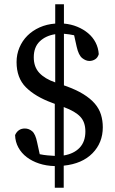

<svg xmlns="http://www.w3.org/2000/svg" viewBox="-20 -769 540 904"><path d="M139 -499Q139 -454 165 -426Q191 -398 240 -381V-608Q195 -601 167 -574Q139 -547 139 -499ZM382 -150Q382 -194 358 -219.5Q334 -245 280 -265V-37Q328 -45 355 -73.5Q382 -102 382 -150ZM238 115V13Q198 12 164.5 1Q131 -10 106 -29Q81 -48 66.5 -74.5Q52 -101 51 -133Q65 -164 97 -164Q116 -164 131.5 -151Q147 -138 155 -98L167 -43Q186 -39 203.5 -37.5Q221 -36 238 -35V-280L225 -285Q146 -314 102 -358Q58 -402 58 -477Q58 -513 71.5 -545Q85 -577 109 -601Q133 -625 166.5 -640Q200 -655 240 -658V-749H281V-658Q315 -655 344 -643Q373 -631 395 -612.5Q417 -594 430 -569Q443 -544 445 -514Q440 -497 427.5 -489.5Q415 -482 401 -482Q384 -482 367 -495.5Q350 -509 341 -549L329 -603Q306 -608 281 -610V-367L287 -365Q338 -347 372 -326Q406 -305 426.5 -281Q447 -257 455.5 -229Q464 -201 464 -170Q464 -97 415.5 -47.5Q367 2 280 11V115Z"/></svg>

Font: Source Serif Pro
Style: Regular
Weight: 400
Designer: Frank Grießhammer
Foundry: Adobe Systems Incorporated
Version: Version 2.000;PS 1.000;hotconv 16.6.51;makeotf.lib2.5.65220